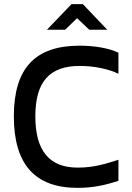

<svg xmlns="http://www.w3.org/2000/svg" viewBox="-20 -900 640 929"><path d="M553 -543V-645C508 -667 437 -679 365 -679C151 -679 47 -571 47 -337C47 -103 151 9 355 9C438 9 497 -7 553 -25V-127C496 -109 438 -89 356 -89C220 -89 151 -169 151 -337C151 -505 220 -581 366 -581C435 -581 507 -566 553 -543ZM207 -756H295L353 -812L412 -756H499L381 -880H326Z"/></svg>

Font: LT Wave Mono Medium
Style: Regular
Weight: 500
Designer: Daniel Lyons
Version: Version 2.5 (Glyphs App)